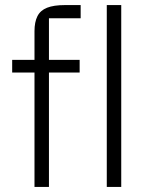

<svg xmlns="http://www.w3.org/2000/svg" viewBox="-20 -737 581 757"><path d="M173 0H116V-614Q116 -650 127.5 -673Q139 -696 165.5 -706.5Q192 -717 236 -717H298V-665H173ZM28 -451V-501H294V-451ZM458 0H401V-717H458Z"/></svg>

Font: 42dot Sans Light
Style: Regular
Weight: 300
Designer: 42dot
Version: Version 1.000